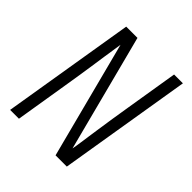

<svg xmlns="http://www.w3.org/2000/svg" viewBox="-200 -868 1001 1001"><g transform="rotate(45 300.0 -367.5)"><path d="M35 0 156 -735H239L407 -88Q412 -114 415.5 -140.5Q419 -167 423 -193L431 -248Q438 -296 445.5 -344.5Q453 -393 461 -441L509 -735H574L453 0H370L202 -647Q198 -621 194 -594.5Q190 -568 186 -542L178 -487Q171 -439 163.5 -390.5Q156 -342 148 -294L100 0Z"/></g></svg>

Font: Iosevka Light Extended Oblique
Style: Regular
Weight: 300
Width: 7
Italic angle: -9°
Monospace: yes
Designer: Belleve Invis
Foundry: Belleve Invis
Version: Version 32.5.0; ttfautohint (v1.8.4)